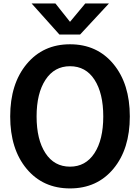

<svg xmlns="http://www.w3.org/2000/svg" viewBox="-20 -1056 797 1094"><path d="M38.1 -392.6Q38.1 -578.1 131.8 -690.9Q225.6 -803.7 378.9 -803.7Q533.2 -803.7 626.5 -690.9Q719.7 -578.1 719.7 -392.6Q719.7 -207 626.5 -94.7Q533.2 17.6 378.9 17.6Q224.6 17.6 131.3 -94.7Q38.1 -207 38.1 -392.6ZM188.5 -392.6Q188.5 -260.7 238.8 -183.6Q289.1 -106.4 378.9 -106.4Q467.8 -106.4 518.1 -183.1Q568.4 -259.8 568.4 -392.6Q568.4 -524.4 518.6 -601.6Q468.8 -678.7 378.9 -678.7Q290 -678.7 239.3 -601.6Q188.5 -524.4 188.5 -392.6ZM160.2 -1036.1H295.9L378.9 -931.6L465.8 -1036.1H600.6L436.5 -859.4H318.4Z"/></svg>

Font: Gothic A1 ExtraBold
Style: Regular
Weight: 800
Designer: HanYang I&C Co.,Ltd.
Foundry: HanYang I&C Co.,Ltd.
Version: Version 2.50